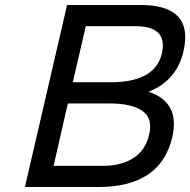

<svg xmlns="http://www.w3.org/2000/svg" viewBox="-20 -750 763 770"><path d="M80 0 249 -730H344H544Q758 -730 716 -545Q689 -427 576 -382Q703 -340 671 -200Q624 0 375 0H175ZM195 -85H395Q467 -85 515.5 -116.5Q564 -148 578 -210Q594 -276 550.5 -305.5Q507 -335 422 -335H252ZM324 -645 272 -420H422Q602 -420 629 -535Q654 -645 524 -645Z"/></svg>

Font: Miedinger
Style: Italic
Weight: 400
Italic angle: -13°
Version: Version 001.000